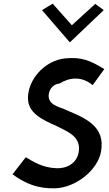

<svg xmlns="http://www.w3.org/2000/svg" viewBox="-20 -1019 593 1042"><path d="M208 -964 359 -789 543 -964 497 -998 370 -882 266 -999ZM304 -566C358 -600 424 -606 483 -557L546 -644C469 -691 422 -711 332 -702C230 -690 150 -605 135 -519V-518C133 -510 132 -501 132 -494C127 -406 209 -370 285 -336C340 -307 418 -282 408 -200C400 -131 340 -104 288 -106C211 -108 158 -143 120 -166L48 -73C120 -21 185 5 279 3C393 -1 509 -96 528 -194L531 -219C543 -349 414 -388 328 -427C296 -440 242 -451 244 -502V-503C248 -541 273 -563 304 -566Z"/></svg>

Font: Bluebird
Style: LiNrwObl
Weight: 300
Designer: Jasper
Foundry: Cannot Into Space Fonts
Version: Version 0.98